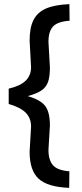

<svg xmlns="http://www.w3.org/2000/svg" viewBox="-20 -777 395 927"><path d="M123 -44 130 -166Q130 -207 104 -233Q78 -259 22 -275V-349Q78 -362 104 -387.5Q130 -413 130 -453L123 -581Q123 -644 142 -681Q161 -718 202.5 -736Q244 -754 315 -757L316 -677Q259 -673 236.5 -649.5Q214 -626 214 -575L221 -451Q221 -407 212 -381.5Q203 -356 180.5 -340.5Q158 -325 114 -313Q176 -295 198.5 -265Q221 -235 221 -171L214 -54Q214 -3 236.5 21.5Q259 46 315 50L314 130Q210 126 166.5 86Q123 46 123 -44Z"/></svg>

Font: Cairo SemiBold
Style: Regular
Weight: 600
Designer: Mohamed Gaber, the designers of Titillium
Foundry: Kief Type Foundry
Version: Version 2.009; ttfautohint (v1.5.33-1714) -l 8 -r 50 -G 200 